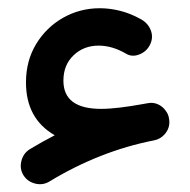

<svg xmlns="http://www.w3.org/2000/svg" viewBox="-20 -410 471 476"><path d="M38.1 24.4Q28.3 8.3 33 -10.7Q37.6 -29.8 53.7 -40Q84.5 -58.6 115.7 -74.7Q44.4 -115.7 44.4 -205.6Q44.4 -259.3 69.6 -300.8Q94.7 -342.3 136.5 -366Q178.2 -389.6 227.5 -389.6Q252 -389.6 277.3 -383.3Q302.7 -377 327.6 -363.3Q345.7 -354 353 -336.9Q360.4 -319.8 353.5 -302.7Q345.7 -283.7 326.9 -275.6Q308.1 -267.6 292.5 -276.9Q258.3 -296.9 224.6 -296.9Q187.5 -296.9 162.4 -272.9Q137.2 -249 137.2 -210Q137.2 -140.1 230.5 -140.1Q251 -140.1 277.3 -143.3Q303.7 -146.5 333.5 -151.9Q338.9 -152.8 344.2 -153.8Q345.7 -154.3 347.2 -154.3Q360.4 -156.7 372.3 -151.1Q384.3 -145.5 391.6 -134.3Q397.5 -126.5 398.9 -116.7V-116.2Q399.4 -115.2 399.4 -113.8Q402.3 -93.3 388.2 -77.1Q377.4 -64.9 361.8 -62Q227.1 -35.6 102.5 40Q86.4 49.8 67.4 45.2Q48.3 40.5 38.1 24.4Z"/></svg>

Font: Mikhak Bold
Style: Regular
Weight: 700
Designer: Amin Abedi
Version: Version 3.3